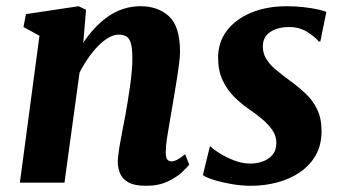

<svg xmlns="http://www.w3.org/2000/svg" viewBox="-20 -588 1102 618"><path d="M248 -450.5Q265 -476 285 -497.5Q305 -519 328 -535Q351 -551 377.2 -559.5Q403.5 -568 432.5 -568Q488.5 -568 524 -535.5Q559.5 -503 559.5 -420.5Q559.5 -404.5 555.2 -373.5Q551 -342.5 545.2 -308.2Q539.5 -274 535 -247Q531 -222 526 -194.5Q521 -167 517.2 -141.5Q513.5 -116 513.5 -97.5Q513.5 -79.5 519 -74Q524.5 -68.5 531 -68.5Q539.5 -68.5 549.5 -73.5Q559.5 -78.5 576 -91.5L589 -58.5Q584.5 -51.5 567 -34.8Q549.5 -18 520.2 -4Q491 10 450 10Q411.5 10 392 -1.8Q372.5 -13.5 365.8 -31.5Q359 -49.5 359 -68.5Q359.5 -80.5 361.8 -97.2Q364 -114 367.8 -134Q371.5 -154 375.5 -175.5Q379.5 -197 383.5 -217Q387 -237 391 -261Q395 -285 398.5 -310Q402 -335 404.2 -359.5Q406.5 -384 406 -405.5Q405.5 -434 401 -449.2Q396.5 -464.5 387 -470.5Q377.5 -476.5 362 -476.5Q346.5 -476.5 329.5 -466.8Q312.5 -457 296 -440.2Q279.5 -423.5 264 -401.2Q248.5 -379 236 -354L187.5 0H44L107 -473L55.5 -501L63.5 -542.5L233 -568L257 -556.5Z M1011 -454.5H1006Q996 -467.5 970.5 -484.2Q945 -501 909.5 -501Q887 -501 868 -494.2Q849 -487.5 837.5 -474Q826 -460.5 826 -439.5Q825.5 -419 835.5 -401Q845.5 -383 865.2 -366Q885 -349 913 -328.5Q940 -309 963.2 -287.2Q986.5 -265.5 1000.8 -236.2Q1015 -207 1015 -166Q1015 -121.5 996.5 -88.8Q978 -56 946 -34Q914 -12 873.2 -1Q832.5 10 787.5 10Q757.5 10 725.5 4.5Q693.5 -1 668 -9Q642.5 -17 633 -24.5L655.5 -116.5H657.5Q667.5 -106.5 688.2 -93.8Q709 -81 734.8 -71.2Q760.5 -61.5 786 -61.5Q805.5 -61.5 824.8 -68Q844 -74.5 856.8 -89.2Q869.5 -104 869.5 -128Q869.5 -149.5 857.8 -167.5Q846 -185.5 826 -202.8Q806 -220 779.5 -238Q757 -253.5 734.5 -275.5Q712 -297.5 697 -328.8Q682 -360 682 -402.5Q682 -452 710.2 -489.2Q738.5 -526.5 788.5 -547.2Q838.5 -568 904 -568Q931 -568 957 -565Q983 -562 1002.8 -557.8Q1022.5 -553.5 1030.5 -549.5Z"/></svg>

Font: Merriweather ExtraBold
Style: Italic
Weight: 800
Italic angle: -7.8°
Version: Version 2.101